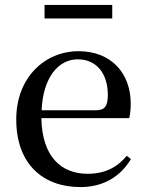

<svg xmlns="http://www.w3.org/2000/svg" viewBox="-20 -745 594 780"><path d="M161 -670H436V-725H161ZM307 15C399 15 469 -27 512 -99L495 -112C456 -65 406 -39 336 -39C229 -39 151 -108 148 -265H505C509 -281 511 -301 511 -325C511 -445 434 -537 299 -537C164 -537 46 -432 46 -260C46 -78 155 15 307 15ZM149 -297C155 -432 218 -504 296 -504C372 -504 418 -446 418 -360C418 -316 407 -297 370 -297Z"/></svg>

Font: Noto Serif CJK SC Medium
Style: Regular
Weight: 500
Designer: Ryoko NISHIZUKA 西塚涼子 (kana & ideographs); Frank Grießhammer (Latin, Greek & Cyrillic); Wenlong ZHANG 张文龙 (bopomofo); San
Foundry: Adobe
Version: Version 2.001;hotconv 1.1.0;makeotfexe 2.6.0